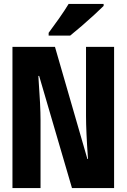

<svg xmlns="http://www.w3.org/2000/svg" viewBox="-20 -951 640 971"><path d="M43 0V-714H258L422 -147H425Q415 -288 415 -365V-714H557V0H344L178 -567H174Q180 -482 182.5 -430.5Q185 -379 185 -343V0ZM226 -785Q250 -817 278.5 -857.5Q307 -898 327 -931H504V-921Q486 -903 456 -875.5Q426 -848 393 -819.5Q360 -791 335 -771H226Z"/></svg>

Font: Noto Sans Mono ExtraBold
Style: Regular
Weight: 800
Designer: Monotype Design Team
Foundry: Monotype Imaging Inc.
Version: Version 2.014